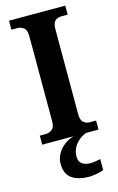

<svg xmlns="http://www.w3.org/2000/svg" viewBox="-142 -771 658 1068"><g transform="rotate(-15 187.5 -237.0)"><path d="M26 0V-52H61Q81 -52 97 -64.5Q113 -77 113 -110V-601Q113 -637 97 -649.5Q81 -662 61 -662H26V-714H350V-662H314Q291 -662 277 -649Q263 -636 263 -600V-111Q263 -78 278 -65Q293 -52 314 -52H350V0ZM237 240Q168 240 132.5 213.5Q97 187 97 130Q97 99 112.5 72Q128 45 153.5 26Q179 7 207 0H280Q260 6 240 21.5Q220 37 206.5 60Q193 83 193 115Q193 143 211.5 156Q230 169 258 169Q270 169 285 167Q300 165 317 161V224Q302 231 276.5 235.5Q251 240 237 240Z"/></g></svg>

Font: Noto Serif Lao SemiCondensed
Style: Bold
Weight: 700
Width: 4
Designer: Monotype Design Team
Foundry: Monotype Imaging Inc.
Version: Version 2.003; ttfautohint (v1.8.4.7-5d5b)